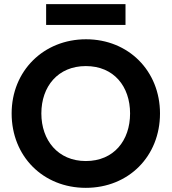

<svg xmlns="http://www.w3.org/2000/svg" viewBox="-20 -897 826 924"><path d="M393 -122C259 -122 179 -222 179 -351C179 -481 259 -579 393 -579C528 -579 606 -481 606 -351C606 -221 528 -122 393 -122ZM393 7C599 7 750 -145 750 -351C750 -555 599 -708 394 -708C190 -708 36 -556 36 -351C36 -145 187 7 393 7ZM584 -877H202V-777H584Z"/></svg>

Font: Matrixport Bold
Style: Regular
Weight: 600
Designer: Ninad Kale (Devanagari), Jonny Pinhorn (Latin)
Foundry: Indian Type Foundry
Version: Version 2.000;PS 1.0;hotconv 1.0.79;makeotf.lib2.5.61930; tt